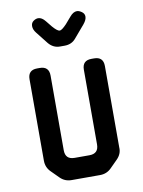

<svg xmlns="http://www.w3.org/2000/svg" viewBox="-81 -753 608 818"><g transform="rotate(-10 223.0 -343.5)"><path d="M113 -11Q133 9 162 9H285Q314 9 334 -11L366 -43Q388 -65 386 -93V-445Q386 -485 346 -485H335Q295 -485 295 -445V-122Q295 -82 255 -82H191Q151 -82 151 -122V-445Q151 -485 111 -485H100Q60 -485 60 -445V-93Q60 -64 80 -44ZM163 -584Q183 -560 212 -560H232Q263 -560 281 -582L327 -636Q341 -653 341 -667Q341 -680 329.5 -688Q318 -696 309 -696Q293 -696 278 -678L253 -649Q232 -627 223 -627Q213 -627 193 -650L172 -676Q157 -695 141 -695Q131 -695 120.5 -687.5Q110 -680 110 -666Q110 -651 122 -636Z"/></g></svg>

Font: WDXL Lubrifont SC
Style: Regular
Weight: 400
Designer: [WDXL Lubrifont] Copyright 2020-2022 (c) NightFurySL2001, Skr-ZERO; [ZCOOL QingKe HuangYou] Copyright 2018-2022 (c) The 
Version: Version 2.001;hotconv 1.1.1;makeotfexe 2.6.0